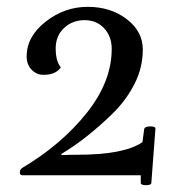

<svg xmlns="http://www.w3.org/2000/svg" viewBox="-20 -513 526 562"><path d="M402 -135Q404 -143 419.5 -143Q435 -143 435 -137L423 22Q423 29 407.5 29Q392 29 392 22V0H46Q38 0 38 -8.5Q38 -17 46 -22Q160 -90 233.5 -182Q307 -274 307 -370Q307 -406 285 -430Q263 -454 227.5 -454Q192 -454 167.5 -431Q143 -408 143 -371Q143 -334 158 -316Q144 -294 107 -294Q87 -294 72.5 -309Q58 -324 58 -348Q58 -406 113.5 -449.5Q169 -493 236.5 -493Q304 -493 351 -457Q398 -421 398 -368Q398 -315 373.5 -267Q349 -219 309 -180Q233 -106 159 -62L161 -59Q179 -60 205 -60Q344 -60 397 -97Z"/></svg>

Font: Sedan SC
Style: Regular
Weight: 400
Designer: Sebastian Salazar
Foundry: Sebastian Salazar
Version: Version 1.001